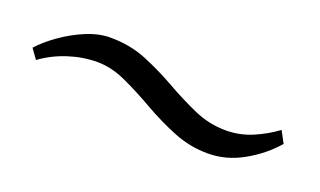

<svg xmlns="http://www.w3.org/2000/svg" viewBox="-36 -529 771 462"><g transform="rotate(20 350.0 -298.0)"><path d="M668 -291Q638 -256 594.5 -231.5Q551 -207 504 -207Q458 -207 415 -224.5Q372 -242 332 -265Q292 -288 254 -305.5Q216 -323 180 -323Q143 -323 106 -311Q69 -299 39 -277L21 -302Q40 -323 68.5 -343Q97 -363 128.5 -376Q160 -389 189 -389Q240 -389 282.5 -371.5Q325 -354 364.5 -331.5Q404 -309 443.5 -291.5Q483 -274 526 -274Q561 -274 593 -287.5Q625 -301 652 -321Z"/></g></svg>

Font: Kaisei HarunoUmi Medium
Style: Regular
Weight: 500
Designer: Font-Kai, 金井和夫
Foundry: KAZUO KANAI
Version: Version 5.003